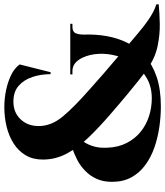

<svg xmlns="http://www.w3.org/2000/svg" viewBox="42 -796 764 888"><g transform="rotate(-90 424.0 -352.0)"><path d="M372 -714Q412 -714 450.5 -706Q489 -698 521 -682.5Q553 -667 570 -643L534 -500H525Q525 -545 512 -584Q499 -623 471.5 -647.5Q444 -672 398 -672Q348 -672 316.5 -639Q285 -606 285 -555Q285 -497 328.5 -444.5Q372 -392 454 -320Q475 -302 501.5 -278Q528 -254 554.5 -232Q581 -210 599 -194Q653 -148 697 -110Q741 -72 778 -46.5Q815 -21 848 -11V0Q809 4 758 5Q707 6 653 -5.5Q599 -17 548 -53Q522 -72 492 -96Q462 -120 432.5 -144.5Q403 -169 378.5 -190Q354 -211 339 -224Q281 -274 233.5 -323Q186 -372 158 -424.5Q130 -477 130 -536Q130 -582 150 -615.5Q170 -649 204.5 -671Q239 -693 282.5 -703.5Q326 -714 372 -714ZM708 -346Q710 -292 701 -240.5Q692 -189 669.5 -144Q647 -99 608.5 -64Q570 -29 512.5 -9.5Q455 10 375 10Q330 10 281 3Q232 -4 187 -19.5Q142 -35 105.5 -61.5Q69 -88 48 -126Q27 -164 27 -216Q27 -257 41 -287.5Q55 -318 78.5 -340.5Q102 -363 129 -377Q156 -391 182.5 -399Q209 -407 229 -408L248 -389Q240 -381 229 -369Q218 -357 207 -338.5Q196 -320 189.5 -295Q183 -270 185 -236Q187 -186 207 -147.5Q227 -109 258.5 -83.5Q290 -58 330 -45Q370 -32 413 -32Q466 -32 505.5 -54.5Q545 -77 571 -113Q597 -149 609 -192Q621 -235 619 -277Q617 -319 601 -353Q589 -377 574 -388Q559 -399 539 -399H524V-409H758V-399H744Q721 -399 714.5 -384.5Q708 -370 708 -346Z"/></g></svg>

Font: Cinzel
Style: Bold
Weight: 700
Designer: Natanael Gama
Version: Version 2.000